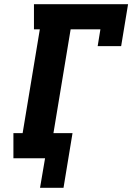

<svg xmlns="http://www.w3.org/2000/svg" viewBox="-20 -755 640 916"><path d="M283 141H171L195 0H44V-120H88L170 -615H142V-735H591L558 -535H446L459 -615H317L235 -120H326Z"/></svg>

Font: Iosevka Etoile Heavy Oblique
Style: Regular
Weight: 900
Italic angle: -9°
Designer: Belleve Invis
Foundry: Belleve Invis
Version: Version 15.5.2; ttfautohint (v1.8.4)